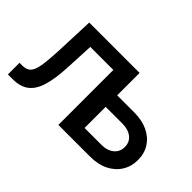

<svg xmlns="http://www.w3.org/2000/svg" viewBox="-80 -793 1065 1065"><g transform="rotate(45 452.0 -261.0)"><path d="M22.5 0V-91.3H42.5Q65.9 -91.3 81.3 -99.1Q96.7 -106.9 106.2 -127.7Q115.7 -148.4 120.8 -187.5Q126 -226.6 128.9 -289.1L138.2 -522.5H522.5V0H418.5V-431.2H237.8L229.5 -260.3Q225.1 -169.9 207.8 -112.3Q190.4 -54.7 154.8 -27.3Q119.1 0 60.1 0ZM508.8 -346.7H667.5Q729 -346.7 774.2 -325Q819.3 -303.2 844 -264.6Q868.7 -226.1 868.7 -174.8Q868.7 -123.5 843.8 -84Q818.8 -44.4 773.9 -22.2Q729 0 667.5 0H428.7V-522.5H533.2V-90.8H664.6Q710.9 -90.8 738.5 -113.5Q766.1 -136.2 766.1 -174.3Q766.1 -211.9 738.5 -234.1Q710.9 -256.3 664.6 -256.3H508.8Z"/></g></svg>

Font: Inter 28pt Medium
Style: Regular
Weight: 500
Designer: Rasmus Andersson
Foundry: rsms
Version: Version 4.001;git-66647c0bb